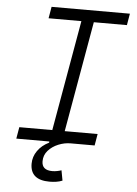

<svg xmlns="http://www.w3.org/2000/svg" viewBox="-60 -738 706 991"><g transform="rotate(5 293.0 -243.0)"><path d="M234.4 206.5Q134.3 206.5 134.3 122.1Q134.3 85.9 155.8 55.2Q177.2 24.4 215.3 5.9V0H44.4L54.7 -60.1H225.6L326.2 -633.3H156.2L166.5 -693.4H572.3L562 -633.3H390.6L290 -60.1H460.4L450.2 0H325.7Q293.9 0 262.5 12.9Q231 25.9 210.2 49.3Q189.5 72.8 189.5 104.5Q189.5 150.9 243.7 150.9Q256.8 150.9 269 148.4Q281.2 146 291 142.6L300.8 195.3Q286.6 201.2 269.5 203.9Q252.4 206.5 234.4 206.5Z"/></g></svg>

Font: Cascadia Code Light
Style: Italic
Weight: 300
Italic angle: -10°
Monospace: yes
Designer: Aaron Bell
Foundry: Saja Typeworks
Version: Version 2404.023; ttfautohint (v1.8.4)